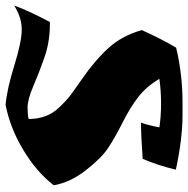

<svg xmlns="http://www.w3.org/2000/svg" viewBox="-27 -550 675 689"><g transform="rotate(90 310.5 -205.5)"><path d="M423 -440Q383 -446 337.5 -446Q292 -446 249 -440Q276 -394 313 -365Q350 -336 406.5 -307.5Q463 -279 498.5 -255Q534 -231 577 -176Q620 -121 631 -61Q583 1 504 48.5Q425 96 342 112Q286 107 200.5 80.5Q115 54 72 54Q29 54 -14 81Q4 30 45 -47H53Q117 -47 173.5 -27Q230 -7 276.5 13Q323 33 351.5 33Q380 33 393 29Q393 -37 352 -80Q330 -103 314.5 -115.5Q299 -128 267 -150L250 -162Q182 -209 138 -257.5Q94 -306 74 -377Q106 -448 137 -500Q232 -523 334 -523H378Q464 -523 575 -499Q559 -433 536 -380Q452 -374 406 -374Q415 -397 423 -440Z"/></g></svg>

Font: Ruslan Display
Style: Regular
Weight: 400
Designer: Denis Masharov, Vladimir Rabdu
Foundry: Denis Masharov, Vladimir Rabdu
Version: Version 1.000; ttfautohint (v1.4.1)